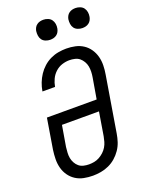

<svg xmlns="http://www.w3.org/2000/svg" viewBox="-174 -1030 851 1121"><g transform="rotate(-20 251.5 -469.5)"><path d="M204 8Q175 8 147.5 2.5Q120 -3 97.5 -17.5Q75 -32 59.5 -54Q44 -76 37 -102.5Q30 -129 30.5 -157.5Q31 -186 35 -214L66 -403H375L397 -532Q400 -549 400.5 -566.5Q401 -584 398 -600Q395 -616 386.5 -630.5Q378 -645 366 -655Q354 -665 337 -669Q320 -673 303 -673Q280 -673 257 -665.5Q234 -658 215.5 -641Q197 -624 186.5 -601.5Q176 -579 172 -556V-555H94V-557Q98 -582 107.5 -606.5Q117 -631 131.5 -653Q146 -675 166 -693Q186 -711 210 -722.5Q234 -734 259.5 -738.5Q285 -743 309 -743Q338 -743 365 -737Q392 -731 414 -716.5Q436 -702 451 -680Q466 -658 473 -632Q480 -606 479.5 -577.5Q479 -549 474 -521L417 -176Q413 -151 405 -126.5Q397 -102 382 -80Q367 -58 347 -40.5Q327 -23 303 -12Q279 -1 253.5 3.5Q228 8 204 8ZM204 -62Q220 -62 236.5 -65Q253 -68 268.5 -76.5Q284 -85 297 -97Q310 -109 319 -124Q328 -139 332.5 -155Q337 -171 340 -187L364 -333H134L112 -203Q110 -186 109 -168.5Q108 -151 111 -135Q114 -119 122 -104.5Q130 -90 142 -80Q154 -70 170.5 -66Q187 -62 204 -62ZM440 -823Q426 -823 412 -828.5Q398 -834 390 -845Q382 -856 380 -870.5Q378 -885 380 -900Q382 -910 387 -919.5Q392 -929 401 -935.5Q410 -942 420 -944.5Q430 -947 441 -947Q455 -947 469 -941.5Q483 -936 491 -925Q499 -914 501.5 -899.5Q504 -885 501 -870Q499 -860 494 -850.5Q489 -841 480 -834.5Q471 -828 461 -825.5Q451 -823 440 -823ZM240 -823Q226 -823 212 -828.5Q198 -834 190 -845Q182 -856 180 -870.5Q178 -885 180 -900Q182 -910 187 -919.5Q192 -929 201 -935.5Q210 -942 220 -944.5Q230 -947 241 -947Q255 -947 269 -941.5Q283 -936 291 -925Q299 -914 301.5 -899.5Q304 -885 301 -870Q299 -860 294 -850.5Q289 -841 280 -834.5Q271 -828 261 -825.5Q251 -823 240 -823Z"/></g></svg>

Font: Iosevka Term Curly Oblique
Style: Regular
Weight: 400
Italic angle: -9°
Designer: Belleve Invis
Foundry: Belleve Invis
Version: Version 32.3.0